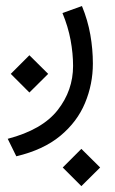

<svg xmlns="http://www.w3.org/2000/svg" viewBox="-20 -261 387 644"><path d="M16.1 -13.2 78.6 -75.7 141.6 -13.2 78.6 49.3ZM190.4 300.8 252.9 238.3 315.9 300.8 252.9 363.3ZM254.9 -240.7Q274.4 -193.4 283 -144.5Q291.5 -95.7 291.5 -47.9Q291.5 21.5 265.1 84.7Q238.8 147.9 182.1 194.8Q125.5 241.7 34.7 263.2L5.9 204.6Q121.6 174.3 173.3 108.4Q225.1 42.5 225.1 -40Q225.1 -81.5 216.8 -126.5Q208.5 -171.4 189.5 -217.3Z"/></svg>

Font: Vazir Light
Style: Light
Weight: 300
Designer: Saber Rastikerdar
Foundry: Saber Rastikerdar
Version: Version 30.0.0